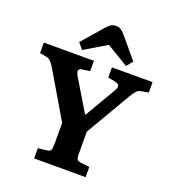

<svg xmlns="http://www.w3.org/2000/svg" viewBox="-167 -1080 1075 1203"><g transform="rotate(20 371.0 -478.0)"><path d="M200 0V-68L258 -75Q277 -77 283 -87Q289 -97 289 -126V-269L109 -574Q95 -596 83.5 -609Q72 -622 48 -626L9 -633V-703H343V-634L293 -627Q274 -625 270 -612.5Q266 -600 280 -577L405 -369H410L528 -571Q543 -595 539 -608Q535 -621 511 -626L463 -635V-703H734V-634L685 -625Q668 -622 656.5 -610.5Q645 -599 628 -570L453 -271V-122Q453 -97 459 -87Q465 -77 485 -75L543 -68V0ZM250 -741 216 -782 337 -921Q353 -940 367 -948Q381 -956 399 -956Q416 -956 430 -948.5Q444 -941 462 -919L576 -783L543 -741L397 -829Z"/></g></svg>

Font: Literata 18pt
Style: Bold
Weight: 700
Designer: Latin by Veronika Burian and Jose Scaglione. Greek by Irene Vlachou. Cyrillic by Vera Evstafieva.
Foundry: TypeTogether
Version: Version 3.103;gftools[0.9.29]